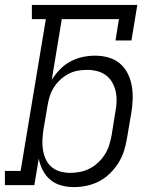

<svg xmlns="http://www.w3.org/2000/svg" viewBox="-33 -755 653 783"><path d="M268 8Q241 8 216 1Q191 -6 172 -22Q153 -38 141.5 -60.5Q130 -83 125 -108L107 0H-13V-58H51L154 -677H97V-735H527L503 -590H438L452 -677H219L178 -429Q192 -452 211.5 -472Q231 -492 254.5 -504.5Q278 -517 303.5 -522.5Q329 -528 355 -528Q383 -528 409.5 -520.5Q436 -513 456 -496Q476 -479 488 -455Q500 -431 504.5 -404Q509 -377 508 -348.5Q507 -320 502 -292L485 -192Q481 -166 473 -140.5Q465 -115 450.5 -91.5Q436 -68 415.5 -48Q395 -28 371 -15.5Q347 -3 320.5 2.5Q294 8 268 8ZM253 -50Q273 -50 293.5 -54Q314 -58 332.5 -67.5Q351 -77 367 -92Q383 -107 394.5 -125Q406 -143 412 -162.5Q418 -182 422 -202L438 -302Q442 -322 442.5 -343Q443 -364 438.5 -383.5Q434 -403 424 -420Q414 -437 398.5 -448.5Q383 -460 363 -465Q343 -470 322 -470Q322 -470 322 -470Q322 -470 321 -470Q302 -470 283 -466.5Q264 -463 246 -453.5Q228 -444 213 -430Q198 -416 187 -399Q176 -382 170 -363Q164 -344 161 -325L144 -225Q141 -204 140 -183Q139 -162 142.5 -142Q146 -122 154.5 -104Q163 -86 178 -73.5Q193 -61 212.5 -55.5Q232 -50 253 -50Z"/></svg>

Font: Iosevka Etoile Light Oblique
Style: Regular
Weight: 300
Italic angle: -9°
Designer: Belleve Invis
Foundry: Belleve Invis
Version: Version 15.5.2; ttfautohint (v1.8.4)